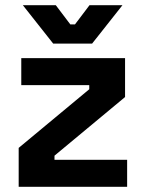

<svg xmlns="http://www.w3.org/2000/svg" viewBox="-20 -720 558 740"><path d="M52 0H470V-104H190V-120L462 -346V-496H62V-392H324V-376L52 -150ZM68 -700 185 -552H335L452 -700H325L269 -626H251L195 -700Z"/></svg>

Font: Meta Space
Style: Bold
Weight: 700
Designer: Meta Pool / Florian Karsten
Foundry: Meta Pool / Florian Karsten
Version: Version 2.000;Glyphs 3.1.1 (3137)